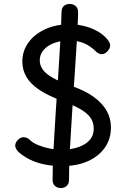

<svg xmlns="http://www.w3.org/2000/svg" viewBox="-20 -882 644 971"><path d="M523 -683Q537 -666 537 -654Q537 -642 530.5 -631.5Q524 -621 514.5 -614.5Q505 -608 495 -608Q488 -608 480 -611.5Q472 -615 466 -621Q438 -649 405.5 -663Q373 -677 329 -677Q286 -677 252.5 -664Q219 -651 200 -628.5Q181 -606 181 -577Q181 -552 196 -530.5Q211 -509 246 -489Q281 -469 340 -448Q408 -425 452.5 -393Q497 -361 519 -322.5Q541 -284 541 -238Q541 -179 510 -135Q479 -91 423.5 -66.5Q368 -42 293 -42Q245 -42 204.5 -50.5Q164 -59 131.5 -75Q99 -91 74 -113Q67 -120 62 -128.5Q57 -137 57 -145Q57 -156 63 -165.5Q69 -175 78.5 -181.5Q88 -188 99 -188Q110 -188 118.5 -183.5Q127 -179 138 -168Q151 -157 176 -147Q201 -137 231 -131Q261 -125 289 -125Q363 -125 408.5 -153Q454 -181 454 -231Q454 -261 439 -284.5Q424 -308 387.5 -329.5Q351 -351 286 -375Q222 -399 179 -427.5Q136 -456 114.5 -491.5Q93 -527 93 -571Q93 -624 123.5 -666.5Q154 -709 208 -734Q262 -759 331 -759Q371 -759 407 -750Q443 -741 473 -724Q503 -707 523 -683ZM291 -819Q291 -834 296.5 -843.5Q302 -853 311.5 -857.5Q321 -862 332 -862Q350 -862 362.5 -851.5Q375 -841 375 -819Q374 -763 369 -680.5Q364 -598 357.5 -502.5Q351 -407 344.5 -310Q338 -213 333.5 -125.5Q329 -38 329 27Q329 48 317 58.5Q305 69 288 69Q270 69 258 58.5Q246 48 246 27Q246 -38 250.5 -125.5Q255 -213 261.5 -310Q268 -407 274.5 -502.5Q281 -598 285.5 -680.5Q290 -763 291 -819Z"/></svg>

Font: Playpen Sans Hebrew
Style: Regular
Weight: 400
Designer: Tom Grace, Laura Meseguer, Veronika Burian, José Scaglione
Foundry: TypeTogether
Version: Version 2.000